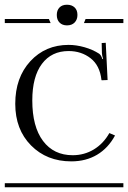

<svg xmlns="http://www.w3.org/2000/svg" viewBox="-29 -788 539 808"><path d="M-8.8 -17.1H490.2V0H-8.8ZM455.1 -217.8Q426.3 -164.6 379.4 -136.7Q332.5 -108.9 271 -108.9Q168 -108.9 101.6 -176Q35.2 -243.2 35.2 -351.1Q35.2 -461.4 98.6 -530.3Q162.1 -599.1 259.8 -599.1Q291.5 -599.1 326.2 -589.4Q360.8 -579.6 388.2 -562Q397 -555.7 401.9 -539.1L404.8 -540Q399.9 -557.1 399.9 -564.9L398.9 -606.9L416 -607.9L423.8 -451.2L398.9 -450.2L397.9 -452.1Q391.1 -512.7 352.1 -543Q313 -573.2 259.8 -573.2Q188 -573.2 147.5 -519.3Q106.9 -465.3 106.9 -365.2Q106.9 -254.9 152.1 -194.8Q197.3 -134.8 276.9 -134.8Q325.7 -134.8 366 -159.2Q406.2 -183.6 431.2 -228ZM252.9 -768.1Q272.9 -768.1 284.9 -756.8Q296.9 -745.6 296.9 -725.1Q296.9 -705.6 285.2 -693.4Q273.4 -681.2 252.9 -681.2Q233.4 -681.2 221.7 -692.9Q210 -704.6 210 -725.1Q210 -744.6 221.2 -756.3Q232.4 -768.1 252.9 -768.1ZM331.1 -708H490.2V-690.9H324.2ZM-8.8 -708H176.8L184.1 -690.9H-8.8Z"/></svg>

Font: FoglihtenFr02
Style: Regular
Weight: 500
Version: Version 0.68